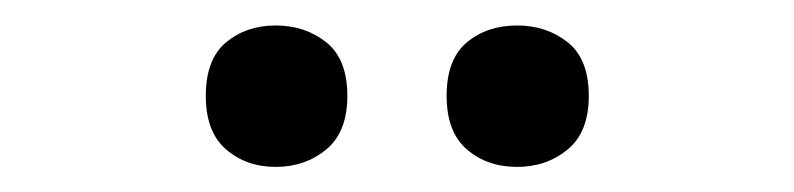

<svg xmlns="http://www.w3.org/2000/svg" viewBox="-20 -760 633 153"><path d="M144 -683.6Q144 -712.9 160.2 -726.3Q176.3 -739.7 199.7 -739.7Q223.1 -739.7 240 -726.3Q256.8 -712.9 256.8 -683.6Q256.8 -654.8 240 -640.9Q223.1 -627 199.7 -627Q176.3 -627 160.2 -640.9Q144 -654.8 144 -683.6ZM335.9 -683.6Q335.9 -712.9 352.1 -726.3Q368.2 -739.7 392.1 -739.7Q415.5 -739.7 432.4 -726.3Q449.2 -712.9 449.2 -683.6Q449.2 -654.8 432.4 -640.9Q415.5 -627 392.1 -627Q368.2 -627 352.1 -640.9Q335.9 -654.8 335.9 -683.6Z"/></svg>

Font: Open Sans SemiBold
Style: Regular
Weight: 600
Designer: Monotype Design Team
Foundry: Monotype Imaging Inc.
Version: Version 3.003; ttfautohint (v1.8.4)